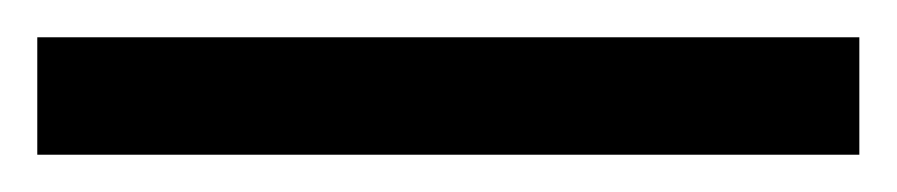

<svg xmlns="http://www.w3.org/2000/svg" viewBox="-22 63 481 103"><path d="M439 146V83H-2V146Z"/></svg>

Font: Noto Sans Arabic ExtCond
Style: Regular
Weight: 400
Width: 2
Designer: Monotype Design Team, Nadine Chahine, Nizar Qandah and Khaled Hosny
Foundry: Monotype Imaging Inc.
Version: Version 2.012